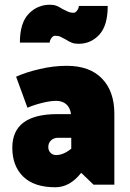

<svg xmlns="http://www.w3.org/2000/svg" viewBox="-20 -780 549 811"><path d="M217 -354Q243 -354 259.5 -340Q276 -326 280 -298H222Q32 -298 32 -156Q32 -79 78 -34Q124 11 214 11Q275 11 323 -50L375 0H463V-300Q463 -394 411 -448Q359 -502 262 -502Q206 -502 148 -488.5Q90 -475 48 -456L96 -325Q124 -337 158.5 -345.5Q193 -354 217 -354ZM225 -198H281V-152Q248 -125 217 -125Q203 -125 193.5 -134.5Q184 -144 184 -159Q184 -176 195.5 -187Q207 -198 225 -198ZM291 -726Q278 -726 268.5 -730Q259 -734 244 -742Q230 -751 218.5 -755.5Q207 -760 191 -760Q138 -760 101 -721.5Q64 -683 64 -600H190Q190 -609 197 -619Q204 -629 212 -629Q226 -629 235 -625Q244 -621 258 -613Q272 -604 283.5 -599.5Q295 -595 312 -595Q364 -595 399.5 -633.5Q435 -672 435 -755H313Q313 -746 306 -736Q299 -726 291 -726Z"/></svg>

Font: Catamaran
Style: Regular
Weight: 900
Designer: Pria Ravichandran
Version: Version 1.001;PS 001.000;hotconv 1.0.70;makeotf.lib2.5.58329